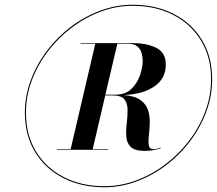

<svg xmlns="http://www.w3.org/2000/svg" viewBox="-20 -780 915 810"><path d="M85 -305Q85 -375 109.8 -441.5Q134.5 -508 178 -565.8Q221.5 -623.5 279.2 -667Q337 -710.5 403.5 -735.2Q470 -760 540 -760Q636.5 -760 712.2 -721.5Q788 -683 831.5 -612.2Q875 -541.5 875 -445Q875 -375 850.2 -308.5Q825.5 -242 782 -184.2Q738.5 -126.5 680.8 -83Q623 -39.5 556.5 -14.8Q490 10 420 10Q323.5 10 247.8 -28.5Q172 -67 128.5 -137.8Q85 -208.5 85 -305ZM89.5 -305Q89.5 -209.5 132.5 -140Q175.5 -70.5 250 -32.5Q324.5 5.5 420 5.5Q489 5.5 554.8 -19Q620.5 -43.5 677.8 -86.8Q735 -130 778.2 -187Q821.5 -244 846 -310Q870.5 -376 870.5 -445Q870.5 -540 827.5 -609.8Q784.5 -679.5 710 -717.5Q635.5 -755.5 540 -755.5Q471 -755.5 405.2 -731Q339.5 -706.5 282.2 -663.2Q225 -620 181.8 -563Q138.5 -506 114 -440Q89.5 -374 89.5 -305ZM220.5 -150.5H278L382 -595.5H319.5V-598H541.5Q600.5 -598 640 -577.8Q679.5 -557.5 679.5 -508Q679.5 -449 631.8 -415.8Q584 -382.5 502.5 -379Q550 -375 573.8 -357.2Q597.5 -339.5 605.2 -313.5Q613 -287.5 611.8 -259.2Q610.5 -231 607.8 -206.2Q605 -181.5 608 -166Q611 -150.5 627.5 -150.5Q634.5 -150.5 642.2 -152.5Q650 -154.5 657.5 -157.5L658.5 -155Q628.5 -143.5 589.5 -143.5Q548 -143.5 531.2 -160.5Q514.5 -177.5 512.8 -204Q511 -230.5 514.8 -260.5Q518.5 -290.5 518.2 -317.2Q518 -344 504.8 -360.8Q491.5 -377.5 454.5 -377.5H424L371 -150.5H436.5V-148H220.5ZM520.5 -595.5H475L424.5 -380.5H466.5Q509 -380.5 534.2 -405Q559.5 -429.5 570.8 -463Q582 -496.5 582 -523Q582 -537.5 577.8 -554.5Q573.5 -571.5 560.2 -583.5Q547 -595.5 520.5 -595.5Z"/></svg>

Font: Bodoni* 36pt
Style: Bold Italic
Weight: 700
Italic angle: -13°
Version: Version 2.3